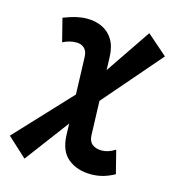

<svg xmlns="http://www.w3.org/2000/svg" viewBox="-116 -805 834 916"><g transform="rotate(15 301.5 -347.0)"><path d="M88.4 19.5 -7.3 -68.4 280.3 -376 508.8 -712.9 609.4 -625 321.8 -292ZM414.1 9.8Q344.7 9.8 300 -26.6Q255.4 -63 252.9 -141.1L240.2 -522.5Q239.3 -552.2 223.9 -566.2Q208.5 -580.1 185.1 -580.1Q150.9 -580.1 118.2 -563L89.4 -676.8Q124 -690.4 151.9 -696.8Q179.7 -703.1 204.1 -703.1Q247.1 -703.1 280.5 -687Q314 -670.9 334 -637.7Q354 -604.5 355.5 -552.2L368.2 -170.9Q369.1 -141.1 387 -127.2Q404.8 -113.3 433.1 -113.3Q466.8 -113.3 500 -135.3L528.8 -21.5Q499.5 -5.4 471.7 2.2Q443.8 9.8 414.1 9.8Z"/></g></svg>

Font: Cascadia Mono NF
Style: Italic
Weight: 400
Italic angle: -10°
Monospace: yes
Designer: Aaron Bell
Foundry: Saja Typeworks
Version: Version 2404.023